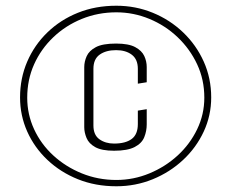

<svg xmlns="http://www.w3.org/2000/svg" viewBox="-20 -647 807 670"><path d="M386 3Q313 3 252 -21.5Q191 -46 145.5 -89Q100 -132 75 -188Q50 -244 50 -307Q50 -374 75 -432Q100 -490 145.5 -534Q191 -578 252 -602.5Q313 -627 386 -627Q453 -627 513 -602.5Q573 -578 619 -534Q665 -490 691 -432Q717 -374 717 -307Q717 -244 691 -188Q665 -132 619 -89Q573 -46 513 -21.5Q453 3 386 3ZM386 -19Q446 -19 501.5 -42Q557 -65 600 -104.5Q643 -144 668 -196Q693 -248 693 -306Q693 -369 668 -422.5Q643 -476 600 -517Q557 -558 501.5 -581Q446 -604 386 -604Q322 -604 265.5 -581Q209 -558 166 -517Q123 -476 99 -422.5Q75 -369 75 -306Q75 -248 99 -196Q123 -144 166 -104.5Q209 -65 265.5 -42Q322 -19 386 -19ZM378 -121Q335 -121 312.5 -133.5Q290 -146 282 -165.5Q274 -185 274 -203V-413Q274 -432 282.5 -451Q291 -470 314.5 -482.5Q338 -495 385 -495Q429 -495 452 -482.5Q475 -470 483.5 -451.5Q492 -433 492 -413V-360L461 -355V-407Q461 -440 440 -456Q419 -472 385 -472Q350 -472 328 -456.5Q306 -441 306 -407V-209Q306 -176 327 -161Q348 -146 378 -146Q418 -146 439.5 -162Q461 -178 461 -214V-261L492 -266V-213Q492 -190 483.5 -168.5Q475 -147 450 -134Q425 -121 378 -121Z"/></svg>

Font: Smooch Sans Thin Light
Style: Regular
Weight: 300
Version: Version 1.010